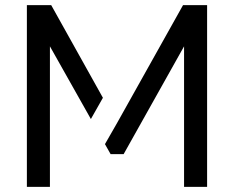

<svg xmlns="http://www.w3.org/2000/svg" viewBox="-20 -730 914 750"><path d="M85 -710H180L382 -348L335 -265L175 -549V0H85ZM695 -710H789V0H699V-549L463 -128H412L390 -167L437 -249Z"/></svg>

Font: Raleway Medium Alt1
Style: Regular
Weight: 500
Designer: Matt McInerney, Pablo Impallari, Rodrigo Fuenzalida
Foundry: Matt McInerney, Pablo Impallari, Rodrigo Fuenzalida
Version: Version 3.000g; ttfautohint (v1.5) -l 8 -r 28 -G 28 -x 14 -D